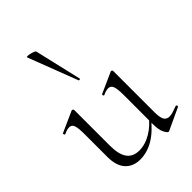

<svg xmlns="http://www.w3.org/2000/svg" viewBox="-218 -824 926 926"><g transform="rotate(-45 245.0 -361.0)"><path d="M180 7Q132 7 104 -23.5Q76 -54 76 -115V-270Q76 -311 70 -328.5Q64 -346 47 -346Q32 -346 11 -336Q7 -334 4.5 -340Q2 -346 6 -347L111 -394Q113 -395 115 -395Q117 -395 120 -393Q123 -391 123 -388V-145Q123 -84 144 -55.5Q165 -27 207 -27Q248 -27 289 -51.5Q330 -76 361 -119L366 -108Q317 -46 272 -19.5Q227 7 180 7ZM389 -388V-105Q389 -71 397.5 -55.5Q406 -40 426 -40Q437 -40 450 -44Q463 -48 482 -55Q487 -57 489 -51.5Q491 -46 487 -44L375 8Q373 9 371 9Q364 9 353.5 -11.5Q343 -32 343 -71V-270Q343 -311 336.5 -328.5Q330 -346 313 -346Q298 -346 277 -336Q273 -334 271 -340Q269 -346 273 -347L378 -394Q380 -395 381 -395Q383 -395 386 -393Q389 -391 389 -388ZM142 -727Q141 -731 148 -731Q155 -731 165.5 -728.5Q176 -726 184.5 -722.5Q193 -719 193 -716L249 -476Q251 -474 245.5 -472.5Q240 -471 239 -474Z"/></g></svg>

Font: Cormorant Garamond Light Light
Style: Regular
Weight: 300
Version: Version 4.001